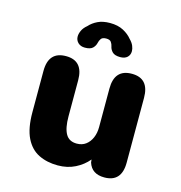

<svg xmlns="http://www.w3.org/2000/svg" viewBox="-103 -772 825 876"><g transform="rotate(15 309.5 -334.0)"><path d="M155.5 -481Q237 -481 237 -389V-218.5Q237 -163.5 252.8 -135.8Q268.5 -108 305 -108Q330 -108 347.5 -121Q365 -134 374.8 -156.5Q384.5 -179 384.5 -207V-389Q384.5 -481 466.5 -481Q548 -481 548 -389V-83Q548 8.5 466.5 8.5Q407 8.5 391 -41.5L389.5 -55.5Q365 -26 328.8 -7.8Q292.5 10.5 247 10.5Q196 10.5 156.8 -8.8Q117.5 -28 95.2 -73Q73 -118 73 -194.5V-389Q73 -481 155.5 -481ZM394.5 -540.5Q368.5 -540.5 357.2 -552Q346 -563.5 343.5 -577.5Q341.5 -588 335.2 -597Q329 -606 311.5 -606Q294 -606 287.5 -596.8Q281 -587.5 279 -577.5Q276 -563 265 -551.8Q254 -540.5 227.5 -540.5Q207.5 -540.5 195.2 -552.2Q183 -564 183 -581.5Q183 -594.5 190 -609.8Q197 -625 213.5 -638.5Q229 -656 252.8 -667.5Q276.5 -679 310.5 -679Q348 -679 373.8 -665.2Q399.5 -651.5 415 -632Q428.5 -618.5 434 -605Q439.5 -591.5 439.5 -580.5Q439.5 -562.5 427.8 -551.5Q416 -540.5 394.5 -540.5Z"/></g></svg>

Font: Sono ExtraLight Monospace
Style: Bold
Weight: 700
Version: Version 2.112